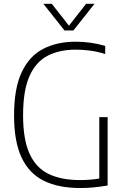

<svg xmlns="http://www.w3.org/2000/svg" viewBox="-20 -964 647 990"><path d="M393.5 5.5Q282 5.5 206.2 -31.8Q130.5 -69 91.5 -151.2Q52.5 -233.5 52.5 -369Q52.5 -508.5 92 -592Q131.5 -675.5 203 -712.2Q274.5 -749 370.5 -749Q447 -749 522.5 -727.5V-685.5Q480 -698.5 443.2 -703.2Q406.5 -708 370 -708Q287 -708 226 -676.8Q165 -645.5 132 -571.5Q99 -497.5 99 -369.5Q99 -246 131.8 -172.8Q164.5 -99.5 229.8 -67.5Q295 -35.5 392.5 -35.5Q447 -35.5 492 -43.5V-360H535V-7.5Q493 -0.5 460.2 2.5Q427.5 5.5 393.5 5.5ZM312.5 -807 203.5 -944.5H247L335.5 -831.5L424 -944.5H467.5L358.5 -807Z"/></svg>

Font: Encode Sans Semi Condensed ExtraLight
Style: Regular
Weight: 200
Width: 4
Designer: Multiple Designers
Foundry: Impallari Type
Version: Version 3.000; ttfautohint (v1.8.3) -l 8 -r 50 -G 200 -x 14 